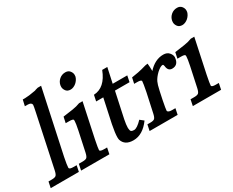

<svg xmlns="http://www.w3.org/2000/svg" viewBox="-94 -993 1622 1335"><g transform="rotate(-30 717.5 -325.0)"><path d="M189 -141Q177 -80 177 -64Q177 -61 177 -59Q180 -48 212 -48H236L226 0H0L10 -48H37Q62 -48 71 -56.5Q80 -65 86 -93L174 -508Q179 -531 181.5 -545.5Q184 -560 184 -564Q181 -583 150 -583H129L140 -631H159Q173 -631 193 -633.5Q213 -636 240 -641L250 -643H246Q252 -645 258 -646.5Q264 -648 271 -650H298Z M416 -586Q421 -612 441.5 -629.5Q462 -647 490 -647Q513 -647 525.5 -631.5Q538 -616 538 -599Q538 -593 537 -586Q534 -574 526.5 -562.5Q519 -551 509 -542.5Q499 -534 487 -529Q475 -524 464 -524Q439 -524 427 -540Q415 -556 415 -573Q415 -579 416 -586ZM436 -140Q423 -75 423 -62Q423 -60 423 -59Q427 -49 456 -49H481L471 0H244L254 -49H283Q309 -49 318 -57Q327 -65 333 -92L367 -251Q378 -304 378 -323Q378 -328 377 -331Q374 -339 342 -339H316L326 -386Q370 -392 404 -397Q438 -402 466 -413H494Z M726 -364 682 -159Q674 -119 674 -96Q674 -87 677 -73.5Q680 -60 705 -60Q729 -60 771 -104L800 -81Q741 0 666 0Q597 0 580 -54Q578 -62 578 -75Q578 -107 591 -173L632 -364H575L585 -412Q676 -416 721 -533H762L736 -413H853L843 -364Z M1016 -413Q1019 -384 1019 -362Q1019 -357 1019 -352Q1074 -413 1141 -413Q1171 -413 1187 -394.5Q1203 -376 1203 -357Q1203 -350 1201 -343Q1192 -297 1148 -297Q1114 -297 1110 -340Q1108 -346 1107 -349.5Q1106 -353 1101 -353Q1084 -353 1054 -326Q1025 -298 1013 -272Q1009 -264 1004 -247.5Q999 -231 994 -207L980 -141Q967 -75 967 -63Q967 -62 967 -61Q972 -48 1002 -48H1029L1019 0H794L804 -48H828Q853 -48 862 -56.5Q871 -65 877 -93L910 -245Q923 -312 923 -325Q923 -327 923 -328Q920 -338 889 -338H865L875 -384Q898 -387 928.5 -393Q959 -399 996 -410Z M1313 -586Q1318 -612 1338.5 -629.5Q1359 -647 1387 -647Q1410 -647 1422.5 -631.5Q1435 -616 1435 -599Q1435 -593 1434 -586Q1431 -574 1423.5 -562.5Q1416 -551 1406 -542.5Q1396 -534 1384 -529Q1372 -524 1361 -524Q1336 -524 1324 -540Q1312 -556 1312 -573Q1312 -579 1313 -586ZM1333 -140Q1320 -75 1320 -62Q1320 -60 1320 -59Q1324 -49 1353 -49H1378L1368 0H1141L1151 -49H1180Q1206 -49 1215 -57Q1224 -65 1230 -92L1264 -251Q1275 -304 1275 -323Q1275 -328 1274 -331Q1271 -339 1239 -339H1213L1223 -386Q1267 -392 1301 -397Q1335 -402 1363 -413H1391Z"/></g></svg>

Font: New Athena Unicode
Style: Bold Italic
Weight: 700
Designer: J. Rusten 1997; rev. by R. Hancock 2001, 2002, rev. by D. Mastronarde 2002-2021
Foundry: Society for Classical Studies (formerly American Philological Association)
Version: Version 5.008